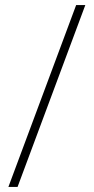

<svg xmlns="http://www.w3.org/2000/svg" viewBox="-20 -978 370 754"><path d="M13 -244 279 -958H315L49 -244Z"/></svg>

Font: Noto Sans Khmer UI ExtraCondensed ExtraLight
Style: Regular
Weight: 200
Width: 2
Designer: Danh Hong and the Monotype Design Team
Foundry: Monotype Imaging Inc.
Version: Version 2.002; ttfautohint (v1.8.4.7-5d5b)